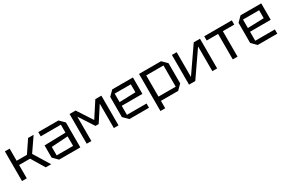

<svg xmlns="http://www.w3.org/2000/svg" viewBox="129 -1778 4691 3136"><g transform="rotate(-30 2475.0 -210.0)"><path d="M60 0V-560H150V-331H344L498 -560H602L425 -302L610 0H508L357 -251H150V0Z M670 -90V-320L1070 -330V-480H690V-560H1070L1160 -470V0H760ZM760 -240V-80H1070V-260Z M1280 0V-560H1394L1580 -274L1766 -560H1880V0H1792V-460L1610 -180H1550L1368 -460V0Z M1995 -90V-470L2085 -560H2475V-250H2085V-80H2455V0H2085ZM2085 -320 2389 -330V-480H2085Z M2590 140V-560H3005L3095 -470V-90L3005 0H2680V140ZM3005 -480H2680V-80H3005Z M3740 0H3650V-467L3328 0H3210V-560H3300V-93L3622 -560H3740Z M4125 0V-480H4340V-560H3820V-480H4035V0Z M4415 -90V-470L4505 -560H4895V-250H4505V-80H4875V0H4505ZM4505 -320 4809 -330V-480H4505Z"/></g></svg>

Font: Tektur
Style: Regular
Weight: 400
Designer: Adam Jagosz
Foundry: Adam Jagosz
Version: Version 1.005;gftools[0.9.30]